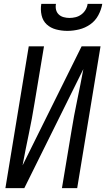

<svg xmlns="http://www.w3.org/2000/svg" viewBox="-20 -975 550 995"><path d="M8 0 129 -735H208L159 -441Q146 -360 129 -279.5Q112 -199 97 -118L403 -735H501L380 0H301L350 -294Q363 -375 380 -455.5Q397 -536 412 -617L106 0ZM329 -815Q299 -815 270.5 -822.5Q242 -830 222 -848.5Q202 -867 195.5 -896Q189 -925 194 -955H270Q267 -939 270.5 -924.5Q274 -910 284.5 -900Q295 -890 310 -886Q325 -882 340 -882Q356 -882 372 -886Q388 -890 401.5 -900Q415 -910 423.5 -924.5Q432 -939 434 -955H510Q505 -925 489.5 -896Q474 -867 447.5 -848.5Q421 -830 390 -822.5Q359 -815 329 -815Z"/></svg>

Font: Iosevka SS04 Oblique
Style: Regular
Weight: 400
Italic angle: -9°
Monospace: yes
Designer: Belleve Invis
Foundry: Belleve Invis
Version: Version 19.0.0; ttfautohint (v1.8.4)